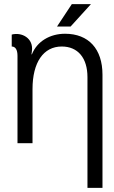

<svg xmlns="http://www.w3.org/2000/svg" viewBox="-20 -696 555 933"><path d="M138 0V-263C138 -393 191 -470 280 -470C358 -470 405 -415 405 -321V217H478V-333C478 -458 411 -532 296 -532C223 -532 160 -495 135 -432H133L135 -447C144 -511 85 -541 37 -528V-470C55 -470 65 -454 65 -425V0ZM257 -567H323L422 -676H329Z"/></svg>

Font: Non Bureau Light
Style: Regular
Weight: 300
Designer: Jona Saucedo
Foundry: Non Foundry
Version: Version 1.000;FEAKit 1.0